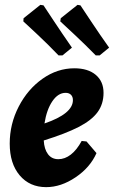

<svg xmlns="http://www.w3.org/2000/svg" viewBox="-20 -758 469 790"><path d="M160 -180Q162 -144 177.5 -123.5Q193 -103 220 -103Q247 -103 271.5 -122Q296 -141 316 -178L336 -176L377 -128Q351 -69 291 -28.5Q231 12 170 12Q102 12 61 -36.5Q20 -85 20 -167Q20 -248 57 -319.5Q94 -391 155 -434Q216 -477 286 -477Q342 -477 374 -450Q406 -423 406 -376Q406 -330 381.5 -296.5Q357 -263 303.5 -235.5Q250 -208 160 -180ZM163 -250Q280 -290 280 -346Q280 -360 272 -368Q264 -376 250 -376Q219 -376 195.5 -341.5Q172 -307 163 -250ZM76 -670 77 -683 146 -738 159 -736Q169 -721 201 -672.5Q233 -624 276 -562L237 -530H221Q177 -576 133 -617Q89 -658 76 -670ZM228 -670 230 -683 299 -738 311 -736Q321 -721 356.5 -667.5Q392 -614 429 -562L390 -530H374Q329 -576 285 -617Q241 -658 228 -670Z"/></svg>

Font: Alegreya ExtraBold
Style: Italic
Weight: 800
Italic angle: -7°
Designer: Juan Pablo del Peral
Foundry: Huerta Tipografica
Version: Version 2.007; ttfautohint (v1.6)